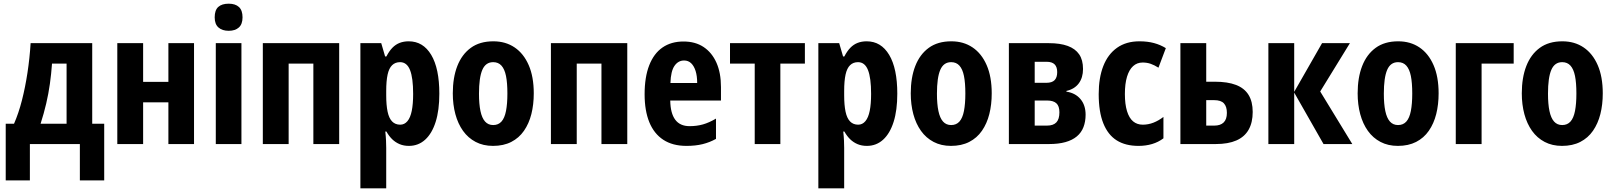

<svg xmlns="http://www.w3.org/2000/svg" viewBox="-20 -781 8746 1041"><path d="M480 -547V-110H545V197H413V0H142V197H11V-110H56Q81 -167 99 -237.5Q117 -308 129 -387Q141 -466 146 -547ZM262 -436Q258 -380 250.5 -326.5Q243 -273 230.5 -219.5Q218 -166 200 -110H341V-436Z M756 -547V-337H893V-547H1032V0H893V-226H756V0H616V-547Z M1289 -547V0H1150V-547ZM1220 -761Q1256 -761 1275.5 -743Q1295 -725 1295 -687Q1295 -650 1275 -632Q1255 -614 1220 -614Q1185 -614 1164.5 -632Q1144 -650 1144 -687Q1144 -726 1163.5 -743.5Q1183 -761 1220 -761Z M1819 -547V0H1679V-436H1545V0H1405V-547Z M2196 -557Q2274 -557 2318 -483.5Q2362 -410 2362 -273Q2362 -183 2342 -120Q2322 -57 2285 -23.5Q2248 10 2197 10Q2169 10 2146.5 0.5Q2124 -9 2106.5 -26Q2089 -43 2075 -68H2069Q2072 -41 2073 -18.5Q2074 4 2074 21V240H1934V-547H2047L2068 -475H2075Q2090 -504 2107.5 -522Q2125 -540 2147 -548.5Q2169 -557 2196 -557ZM2149 -444Q2123 -444 2106 -427.5Q2089 -411 2081.5 -376.5Q2074 -342 2074 -288V-264Q2074 -211 2081.5 -175.5Q2089 -140 2106 -122.5Q2123 -105 2150 -105Q2173 -105 2189 -124Q2205 -143 2212.5 -180Q2220 -217 2220 -272Q2220 -359 2203 -401.5Q2186 -444 2149 -444Z M2874 -275Q2874 -214 2861 -162.5Q2848 -111 2821 -72Q2794 -33 2752 -11.5Q2710 10 2653 10Q2600 10 2559 -11.5Q2518 -33 2490.5 -71.5Q2463 -110 2449 -162Q2435 -214 2435 -275Q2435 -360 2459.5 -423Q2484 -486 2532.5 -521.5Q2581 -557 2655 -557Q2721 -557 2770 -524Q2819 -491 2846.5 -428Q2874 -365 2874 -275ZM2577 -273Q2577 -217 2585 -179Q2593 -141 2610 -122Q2627 -103 2654 -103Q2682 -103 2699 -122Q2716 -141 2723.5 -179.5Q2731 -218 2731 -274Q2731 -332 2723.5 -369Q2716 -406 2699 -425Q2682 -444 2654 -444Q2613 -444 2595 -402Q2577 -360 2577 -273Z M3381 -547V0H3241V-436H3107V0H2967V-547Z M3686 -556Q3750 -556 3795 -526Q3840 -496 3864.5 -441Q3889 -386 3889 -309V-236H3614Q3615 -167 3641 -132Q3667 -97 3719 -97Q3758 -97 3791.5 -106.5Q3825 -116 3862 -138V-28Q3828 -9 3789.5 0.5Q3751 10 3702 10Q3627 10 3576.5 -23Q3526 -56 3500.5 -118.5Q3475 -181 3475 -270Q3475 -363 3500 -427Q3525 -491 3572 -523.5Q3619 -556 3686 -556ZM3689 -453Q3657 -453 3637 -424Q3617 -395 3615 -331H3760Q3760 -369 3751.5 -396Q3743 -423 3727.5 -438Q3712 -453 3689 -453Z M4344 -436H4211V0H4072V-436H3938V-547H4344Z M4679 -557Q4757 -557 4801 -483.5Q4845 -410 4845 -273Q4845 -183 4825 -120Q4805 -57 4768 -23.5Q4731 10 4680 10Q4652 10 4629.5 0.5Q4607 -9 4589.5 -26Q4572 -43 4558 -68H4552Q4555 -41 4556 -18.5Q4557 4 4557 21V240H4417V-547H4530L4551 -475H4558Q4573 -504 4590.5 -522Q4608 -540 4630 -548.5Q4652 -557 4679 -557ZM4632 -444Q4606 -444 4589 -427.5Q4572 -411 4564.5 -376.5Q4557 -342 4557 -288V-264Q4557 -211 4564.5 -175.5Q4572 -140 4589 -122.5Q4606 -105 4633 -105Q4656 -105 4672 -124Q4688 -143 4695.5 -180Q4703 -217 4703 -272Q4703 -359 4686 -401.5Q4669 -444 4632 -444Z M5357 -275Q5357 -214 5344 -162.5Q5331 -111 5304 -72Q5277 -33 5235 -11.5Q5193 10 5136 10Q5083 10 5042 -11.5Q5001 -33 4973.5 -71.5Q4946 -110 4932 -162Q4918 -214 4918 -275Q4918 -360 4942.5 -423Q4967 -486 5015.5 -521.5Q5064 -557 5138 -557Q5204 -557 5253 -524Q5302 -491 5329.5 -428Q5357 -365 5357 -275ZM5060 -273Q5060 -217 5068 -179Q5076 -141 5093 -122Q5110 -103 5137 -103Q5165 -103 5182 -122Q5199 -141 5206.5 -179.5Q5214 -218 5214 -274Q5214 -332 5206.5 -369Q5199 -406 5182 -425Q5165 -444 5137 -444Q5096 -444 5078 -402Q5060 -360 5060 -273Z M5852 -407Q5852 -360 5829 -329Q5806 -298 5762 -288V-284Q5810 -277 5838 -244Q5866 -211 5866 -159Q5866 -122 5854.5 -92Q5843 -62 5818.5 -41.5Q5794 -21 5756.5 -10.5Q5719 0 5668 0H5450V-547H5667Q5728 -547 5769 -532Q5810 -517 5831 -486.5Q5852 -456 5852 -407ZM5724 -172Q5724 -206 5707.5 -221Q5691 -236 5657 -236H5590V-100H5657Q5691 -100 5707.5 -117.5Q5724 -135 5724 -172ZM5712 -390Q5712 -418 5698 -432Q5684 -446 5655 -446H5590V-332H5653Q5684 -332 5698 -346.5Q5712 -361 5712 -390Z M6153 10Q6082 10 6034.5 -20Q5987 -50 5962 -112.5Q5937 -175 5937 -271Q5937 -359 5962 -423Q5987 -487 6036.5 -522Q6086 -557 6158 -557Q6202 -557 6237 -547.5Q6272 -538 6301 -520L6261 -414Q6239 -428 6219 -435Q6199 -442 6175 -442Q6145 -442 6123.5 -422.5Q6102 -403 6090.5 -365Q6079 -327 6079 -271Q6079 -216 6090.5 -178.5Q6102 -141 6123.5 -123Q6145 -105 6176 -105Q6206 -105 6234 -116Q6262 -127 6288 -147V-31Q6260 -10 6226 0Q6192 10 6153 10Z M6566 -338Q6636 -338 6681.5 -320.5Q6727 -303 6749.5 -266.5Q6772 -230 6772 -174Q6772 -117 6750 -78Q6728 -39 6683.5 -19.5Q6639 0 6572 0H6380V-547H6520V-338ZM6632 -169Q6632 -203 6616 -220.5Q6600 -238 6563 -238H6520V-100H6564Q6597 -100 6614.5 -117Q6632 -134 6632 -169Z M7148 -547H7299L7138 -285L7312 0H7156L6997 -279V0H6857V-547H6997V-283Z M7780 -275Q7780 -214 7767 -162.5Q7754 -111 7727 -72Q7700 -33 7658 -11.5Q7616 10 7559 10Q7506 10 7465 -11.5Q7424 -33 7396.5 -71.5Q7369 -110 7355 -162Q7341 -214 7341 -275Q7341 -360 7365.5 -423Q7390 -486 7438.5 -521.5Q7487 -557 7561 -557Q7627 -557 7676 -524Q7725 -491 7752.5 -428Q7780 -365 7780 -275ZM7483 -273Q7483 -217 7491 -179Q7499 -141 7516 -122Q7533 -103 7560 -103Q7588 -103 7605 -122Q7622 -141 7629.5 -179.5Q7637 -218 7637 -274Q7637 -332 7629.5 -369Q7622 -406 7605 -425Q7588 -444 7560 -444Q7519 -444 7501 -402Q7483 -360 7483 -273Z M8187 -547V-436H8013V0H7873V-547Z M8670 -275Q8670 -214 8657 -162.5Q8644 -111 8617 -72Q8590 -33 8548 -11.5Q8506 10 8449 10Q8396 10 8355 -11.5Q8314 -33 8286.5 -71.5Q8259 -110 8245 -162Q8231 -214 8231 -275Q8231 -360 8255.5 -423Q8280 -486 8328.5 -521.5Q8377 -557 8451 -557Q8517 -557 8566 -524Q8615 -491 8642.5 -428Q8670 -365 8670 -275ZM8373 -273Q8373 -217 8381 -179Q8389 -141 8406 -122Q8423 -103 8450 -103Q8478 -103 8495 -122Q8512 -141 8519.5 -179.5Q8527 -218 8527 -274Q8527 -332 8519.5 -369Q8512 -406 8495 -425Q8478 -444 8450 -444Q8409 -444 8391 -402Q8373 -360 8373 -273Z"/></svg>

Font: Noto Sans Display Condensed
Style: Bold
Weight: 700
Width: 3
Designer: Monotype Design Team
Foundry: Monotype Imaging Inc.
Version: Version 2.003